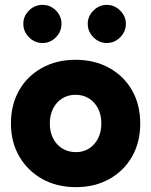

<svg xmlns="http://www.w3.org/2000/svg" viewBox="-20 -758 622 790"><path d="M293 12Q214 12 154 -21.5Q94 -55 59.5 -114Q25 -173 25 -250Q25 -327 58.5 -386Q92 -445 152.5 -478.5Q213 -512 290 -512Q369 -512 429.5 -478.5Q490 -445 523.5 -386Q557 -327 557 -250Q557 -173 523.5 -114Q490 -55 430 -21.5Q370 12 293 12ZM293 -132Q323 -132 346.5 -147Q370 -162 383.5 -188.5Q397 -215 397 -250Q397 -285 383.5 -311.5Q370 -338 346 -353Q322 -368 291 -368Q260 -368 236 -353Q212 -338 198.5 -311.5Q185 -285 185 -250Q185 -215 198.5 -188.5Q212 -162 236.5 -147Q261 -132 293 -132ZM419 -581Q388 -581 364.5 -604.5Q341 -628 341 -660Q341 -691 364.5 -714.5Q388 -738 419 -738Q451 -738 474.5 -714.5Q498 -691 498 -660Q498 -628 474.5 -604.5Q451 -581 419 -581ZM155 -581Q123 -581 99.5 -604.5Q76 -628 76 -660Q76 -692 99.5 -715Q123 -738 155 -738Q187 -738 210 -715Q233 -692 233 -660Q233 -628 210 -604.5Q187 -581 155 -581Z"/></svg>

Font: Figtree ExtraBold
Style: Regular
Weight: 800
Designer: Erik Kennedy
Foundry: Erik Kennedy
Version: Version 2.002